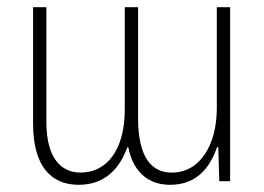

<svg xmlns="http://www.w3.org/2000/svg" viewBox="-20 -504 735 534"><path d="M199 10C271 10 312 -34 334 -94H337C348 -35 385 10 453 10C535 10 567 -48 584 -95H587L590 0H620V-484H583V-203C583 -102 537 -24 458 -24C405 -24 364 -61 364 -176V-484H327V-199C327 -87 277 -24 204 -24C150 -24 109 -64 109 -165V-484H72V-160C72 -43 121 10 199 10Z"/></svg>

Font: Noto Sans Armenian Condensed ExtraLight
Style: Regular
Weight: 200
Width: 3
Designer: Monotype Design Team
Foundry: Monotype Imaging Inc.
Version: Version 2.008